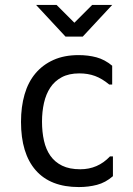

<svg xmlns="http://www.w3.org/2000/svg" viewBox="-20 -760 540 777"><path d="M437 -127V-47Q407 -21 372.5 -12Q338 -3 299 -3Q184 -3 124.5 -71Q65 -139 65 -267Q65 -328 79.5 -378Q94 -428 123.5 -463Q153 -498 196.5 -517.5Q240 -537 298 -537Q337 -537 370.5 -528Q404 -519 434 -494V-418H422Q393 -442 364.5 -452.5Q336 -463 301 -463Q259 -463 230 -447.5Q201 -432 183.5 -405.5Q166 -379 158 -343.5Q150 -308 150 -268Q150 -226 158 -190.5Q166 -155 184 -129.5Q202 -104 231.5 -89.5Q261 -75 305 -75Q376 -75 425 -127ZM245 -612 126 -740H209L281 -668L353 -740H434L315 -612Z"/></svg>

Font: D2Coding ligature
Style: Regular
Weight: 400
Monospace: yes
Designer: Yong-Rak Park; Jeong-Hwan Yoon; Sang-Min Lee;
Foundry: NHN Corporation
Version: Version 1.3.2; Build 20180524